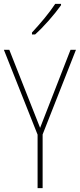

<svg xmlns="http://www.w3.org/2000/svg" viewBox="-20 -971 412 991"><path d="M295 -944V-951H265C232 -901 190 -852 145 -803V-793H161C205 -832 261 -896 295 -944ZM187 -311 28 -714H0L174 -276V0H200V-277L372 -714H344Z"/></svg>

Font: Noto Sans Myanmar UI Condensed Thin
Style: Regular
Weight: 100
Width: 3
Designer: Monotype Design Team
Foundry: Monotype Imaging Inc.
Version: Version 2.103